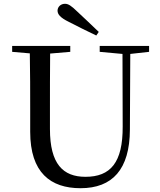

<svg xmlns="http://www.w3.org/2000/svg" viewBox="-20 -974 843 1011"><path d="M500 -806C461 -843 423 -880 387 -913C355 -944 340 -954 322 -954C299 -954 283 -937 283 -918C283 -899 297 -881 342 -859C389 -835 438 -810 487 -787ZM505 -701 625 -690 626 -308C627 -118 562 -43 430 -43C312 -43 243 -110 243 -295V-394C243 -494 243 -594 244 -692L350 -701V-732H44V-701L137 -693C139 -594 139 -493 139 -394V-280C139 -65 246 17 404 17C572 17 663 -82 664 -291L666 -690L765 -701V-732H505Z"/></svg>

Font: Source Han Serif CN Medium
Style: Regular
Weight: 500
Designer: Ryoko NISHIZUKA 西塚涼子 (kana & ideographs); Frank Grießhammer (Latin, Greek & Cyrillic); Wenlong ZHANG 张文龙 (bopomofo); San
Foundry: Adobe
Version: Version 2.002;hotconv 1.1.0;makeotfexe 2.6.0